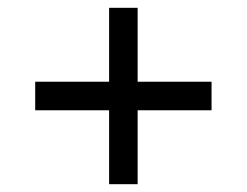

<svg xmlns="http://www.w3.org/2000/svg" viewBox="-20 -568 632 491"><path d="M259 -286H70V-359H259V-548H332V-359H521V-286H332V-97H259Z"/></svg>

Font: utamil05
Style: Book
Weight: 400
Designer: Jelle Bosma - Monotype Design Team
Foundry: Monotype Imaging Inc.
Version: Version 2.003